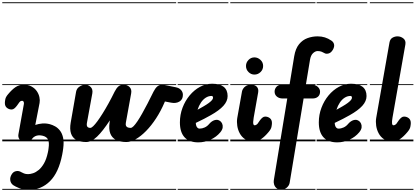

<svg xmlns="http://www.w3.org/2000/svg" viewBox="-25 -1250 3676 1698"><path d="M197 0Q161 0 147.2 -18.5Q133.5 -37 138 -62.5L186.5 -332Q187.5 -337 186.5 -341.8Q185.5 -346.5 183.8 -350.2Q182 -354 179 -356.2Q176 -358.5 172 -358.5Q161 -358.5 155.5 -354.5Q150 -350.5 147 -346.5L125.5 -316.5Q115.5 -302.5 103.2 -292Q91 -281.5 78 -281.5Q55 -281.5 36.5 -296Q18 -310.5 18 -339.5Q18 -353 22.2 -373.5Q26.5 -394 48 -418.5Q80.5 -457.5 111.8 -479Q143 -500.5 185.5 -500.5Q226 -500.5 254.8 -484.5Q283.5 -468.5 300.5 -443.8Q317.5 -419 323.5 -391.2Q329.5 -363.5 325 -339.5L287 -145Q316 -155 349.2 -157.8Q382.5 -160.5 416.5 -151.5Q439 -145.5 462.5 -132.5Q486 -119.5 505 -95.5Q524 -71.5 532.8 -33Q541.5 5.5 534 62.5Q532 77 529.8 91Q527.5 105 525 118Q494 276 417.2 352.2Q340.5 428.5 232.5 428.5Q181 428.5 144.8 413.8Q108.5 399 92 387.5Q69.5 371.5 65.8 344.2Q62 317 79 291Q92.5 268.5 117 263.5Q141.5 258.5 164 273Q173 278.5 187.8 284.2Q202.5 290 223.5 290Q242.5 290 267.2 282Q292 274 317.2 253.2Q342.5 232.5 364 195.2Q385.5 158 398 99.5Q400 90.5 401.8 80.8Q403.5 71 404.5 61Q412 10.5 400 -15.2Q388 -41 352.5 -49.5Q335 -54 318 -53.2Q301 -52.5 285.8 -45.2Q270.5 -38 258 -21.5Q254.5 -13.5 242.5 -6.8Q230.5 0 197 0ZM197 0Q161 0 147.2 -18.5Q133.5 -37 138 -62.5L186.5 -332Q187.5 -337 186.5 -341.8Q185.5 -346.5 183.8 -350.2Q182 -354 179 -356.2Q176 -358.5 172 -358.5Q161 -358.5 155.5 -354.5Q150 -350.5 147 -346.5L125.5 -316.5Q115.5 -302.5 103.2 -292Q91 -281.5 78 -281.5Q55 -281.5 36.5 -296Q18 -310.5 18 -339.5Q18 -353 22.2 -373.5Q26.5 -394 48 -418.5Q80.5 -457.5 111.8 -479Q143 -500.5 185.5 -500.5Q226 -500.5 254.8 -484.5Q283.5 -468.5 300.5 -443.8Q317.5 -419 323.5 -391.2Q329.5 -363.5 325 -339.5L287 -145Q316 -155 349.2 -157.8Q382.5 -160.5 416.5 -151.5Q439 -145.5 462.5 -132.5Q486 -119.5 505 -95.5Q524 -71.5 532.8 -33Q541.5 5.5 534 62.5Q532 77 529.8 91Q527.5 105 525 118Q494 276 417.2 352.2Q340.5 428.5 232.5 428.5Q181 428.5 144.8 413.8Q108.5 399 92 387.5Q69.5 371.5 65.8 344.2Q62 317 79 291Q92.5 268.5 117 263.5Q141.5 258.5 164 273Q173 278.5 187.8 284.2Q202.5 290 223.5 290Q242.5 290 267.2 282Q292 274 317.2 253.2Q342.5 232.5 364 195.2Q385.5 158 398 99.5Q400 90.5 401.8 80.8Q403.5 71 404.5 61Q412 10.5 400 -15.2Q388 -41 352.5 -49.5Q335 -54 318 -53.2Q301 -52.5 285.8 -45.2Q270.5 -38 258 -21.5Q254.5 -13.5 242.5 -6.8Q230.5 0 197 0ZM-5 420.5H595V428.5H-5ZM-5 -16H595V0H-5ZM-5 -505.5H595V-497.5H-5ZM-5 -1230H595V-1222H-5Z M737 6Q683 6 649 -13.2Q615 -32.5 602.8 -70.5Q590.5 -108.5 600 -164.5L648 -439Q653.5 -468.5 678.8 -484.5Q704 -500.5 728.5 -500.5Q757.5 -500.5 777.5 -480.2Q797.5 -460 791.5 -424.5L744 -164.5Q739.5 -140 747.5 -129.5Q755.5 -119 774 -119Q783.5 -119 799.5 -134.2Q815.5 -149.5 836.5 -178Q857.5 -206.5 882.2 -246Q907 -285.5 934 -334.2Q961 -383 988.5 -439Q1004.5 -470.5 1021.8 -485.5Q1039 -500.5 1068 -500.5Q1100.5 -500.5 1121 -480.2Q1141.5 -460 1135 -424.5L1088 -164.5Q1085 -148 1089.2 -138Q1093.5 -128 1104.2 -123.5Q1115 -119 1130.5 -119Q1141.5 -119 1156.5 -134.2Q1171.5 -149.5 1190.8 -178Q1210 -206.5 1232.2 -246Q1254.5 -285.5 1279.8 -334.2Q1305 -383 1332.5 -439Q1348.5 -470.5 1366.2 -485.5Q1384 -500.5 1413 -500.5Q1415.5 -500.5 1423 -499.2Q1430.5 -498 1454 -493.5Q1477.5 -489 1528.5 -478.5Q1560 -472.5 1576.2 -453.8Q1592.5 -435 1592.5 -411.5Q1592.5 -370 1561.8 -351.8Q1531 -333.5 1488.5 -342L1433.5 -352.5L1430 -344Q1397 -267 1355 -202.8Q1313 -138.5 1267 -91.8Q1221 -45 1176.2 -19.5Q1131.5 6 1093 6Q1036 6 1000 -13.2Q964 -32.5 950 -70.5Q936 -108.5 944 -164.5L946.5 -185.5Q915 -138 887 -102Q859 -66 833.8 -42Q808.5 -18 784.5 -6Q760.5 6 737 6ZM737 6Q683 6 649 -13.2Q615 -32.5 602.8 -70.5Q590.5 -108.5 600 -164.5L648 -439Q653.5 -468.5 678.8 -484.5Q704 -500.5 728.5 -500.5Q757.5 -500.5 777.5 -480.2Q797.5 -460 791.5 -424.5L744 -164.5Q739.5 -140 747.5 -129.5Q755.5 -119 774 -119Q783.5 -119 799.5 -134.2Q815.5 -149.5 836.5 -178Q857.5 -206.5 882.2 -246Q907 -285.5 934 -334.2Q961 -383 988.5 -439Q1004.5 -470.5 1021.8 -485.5Q1039 -500.5 1068 -500.5Q1100.5 -500.5 1121 -480.2Q1141.5 -460 1135 -424.5L1088 -164.5Q1085 -148 1089.2 -138Q1093.5 -128 1104.2 -123.5Q1115 -119 1130.5 -119Q1141.5 -119 1156.5 -134.2Q1171.5 -149.5 1190.8 -178Q1210 -206.5 1232.2 -246Q1254.5 -285.5 1279.8 -334.2Q1305 -383 1332.5 -439Q1348.5 -470.5 1366.2 -485.5Q1384 -500.5 1413 -500.5Q1415.5 -500.5 1423 -499.2Q1430.5 -498 1454 -493.5Q1477.5 -489 1528.5 -478.5Q1560 -472.5 1576.2 -453.8Q1592.5 -435 1592.5 -411.5Q1592.5 -370 1561.8 -351.8Q1531 -333.5 1488.5 -342L1433.5 -352.5L1430 -344Q1397 -267 1355 -202.8Q1313 -138.5 1267 -91.8Q1221 -45 1176.2 -19.5Q1131.5 6 1093 6Q1036 6 1000 -13.2Q964 -32.5 950 -70.5Q936 -108.5 944 -164.5L946.5 -185.5Q915 -138 887 -102Q859 -66 833.8 -42Q808.5 -18 784.5 -6Q760.5 6 737 6ZM537 420.5H1533V428.5H537ZM537 -16H1533V0H537ZM537 -505.5H1533V-497.5H537ZM537 -1230H1533V-1222H537Z M1729 9Q1648 9 1607 -36Q1566 -81 1566 -167.5Q1566 -235.5 1589.2 -297Q1612.5 -358.5 1652.5 -406.5Q1692.5 -454.5 1743.8 -482Q1795 -509.5 1850.5 -509.5Q1919.5 -509.5 1953.8 -481.8Q1988 -454 1988 -400.5Q1988 -378 1978.8 -356.5Q1969.5 -335 1950.8 -314.2Q1932 -293.5 1904 -272.8Q1876 -252 1838.5 -231Q1815.5 -217.5 1781 -199.8Q1746.5 -182 1706.5 -163Q1707 -154.5 1708.2 -147.8Q1709.5 -141 1711.5 -135.5Q1715.5 -125.5 1722.8 -119Q1730 -112.5 1740 -112.5Q1763 -112.5 1785.8 -123Q1808.5 -133.5 1825.5 -154.5Q1848 -180.5 1874.2 -188Q1900.5 -195.5 1922 -179.5Q1932.5 -172 1939.5 -157Q1946.5 -142 1944.2 -122.2Q1942 -102.5 1923 -79.5Q1888.5 -38.5 1837 -14.8Q1785.5 9 1729 9ZM1722 -279.5Q1736 -287 1749.5 -294.8Q1763 -302.5 1777 -310.5Q1804.5 -326.5 1822.5 -340Q1840.5 -353.5 1849.8 -364.8Q1859 -376 1859 -385Q1859 -391.5 1856.2 -396.5Q1853.5 -401.5 1847 -401.5Q1819 -401.5 1795 -386.2Q1771 -371 1752.5 -343.5Q1734 -316 1722 -279.5ZM1729 9Q1648 9 1607 -36Q1566 -81 1566 -167.5Q1566 -235.5 1589.2 -297Q1612.5 -358.5 1652.5 -406.5Q1692.5 -454.5 1743.8 -482Q1795 -509.5 1850.5 -509.5Q1919.5 -509.5 1953.8 -481.8Q1988 -454 1988 -400.5Q1988 -378 1978.8 -356.5Q1969.5 -335 1950.8 -314.2Q1932 -293.5 1904 -272.8Q1876 -252 1838.5 -231Q1815.5 -217.5 1781 -199.8Q1746.5 -182 1706.5 -163Q1707 -154.5 1708.2 -147.8Q1709.5 -141 1711.5 -135.5Q1715.5 -125.5 1722.8 -119Q1730 -112.5 1740 -112.5Q1763 -112.5 1785.8 -123Q1808.5 -133.5 1825.5 -154.5Q1848 -180.5 1874.2 -188Q1900.5 -195.5 1922 -179.5Q1932.5 -172 1939.5 -157Q1946.5 -142 1944.2 -122.2Q1942 -102.5 1923 -79.5Q1888.5 -38.5 1837 -14.8Q1785.5 9 1729 9ZM1722 -279.5Q1736 -287 1749.5 -294.8Q1763 -302.5 1777 -310.5Q1804.5 -326.5 1822.5 -340Q1840.5 -353.5 1849.8 -364.8Q1859 -376 1859 -385Q1859 -391.5 1856.2 -396.5Q1853.5 -401.5 1847 -401.5Q1819 -401.5 1795 -386.2Q1771 -371 1752.5 -343.5Q1734 -316 1722 -279.5ZM1546.5 420.5H1994.5V428.5H1546.5ZM1546.5 -16H1994.5V0H1546.5ZM1546.5 -505.5H1994.5V-497.5H1546.5ZM1546.5 -1230H1994.5V-1222H1546.5Z M2073 -205 2115 -440.5Q2116 -449 2123.8 -463.2Q2131.5 -477.5 2149 -489Q2166.5 -500.5 2196.5 -500.5Q2230.5 -500.5 2247 -482Q2263.5 -463.5 2258 -432L2218.5 -209.5Q2214.5 -186.5 2214 -171.5Q2213.5 -156.5 2216.8 -149.2Q2220 -142 2226 -142Q2234 -142 2241 -146Q2248 -150 2251.5 -154L2272.5 -184Q2282.5 -198.5 2294.8 -208.8Q2307 -219 2320 -219Q2343.5 -219 2361.8 -204.8Q2380 -190.5 2380 -161.5Q2380 -148 2375.8 -127.5Q2371.5 -107 2350 -82Q2317.5 -43 2286.5 -21.5Q2255.5 0 2212.5 0Q2171 0 2142 -19.2Q2113 -38.5 2096 -69.5Q2079 -100.5 2073.5 -136.2Q2068 -172 2073 -205ZM2150.5 -666.5Q2150.5 -697 2172.5 -719.8Q2194.5 -742.5 2225 -742.5Q2254.5 -742.5 2278.2 -720.8Q2302 -699 2302 -666.5Q2302 -635 2279.2 -612.8Q2256.5 -590.5 2225 -590.5Q2195 -590.5 2172.8 -612.8Q2150.5 -635 2150.5 -666.5ZM2073 -205 2115 -440.5Q2116 -449 2123.8 -463.2Q2131.5 -477.5 2149 -489Q2166.5 -500.5 2196.5 -500.5Q2230.5 -500.5 2247 -482Q2263.5 -463.5 2258 -432L2218.5 -209.5Q2214.5 -186.5 2214 -171.5Q2213.5 -156.5 2216.8 -149.2Q2220 -142 2226 -142Q2234 -142 2241 -146Q2248 -150 2251.5 -154L2272.5 -184Q2282.5 -198.5 2294.8 -208.8Q2307 -219 2320 -219Q2343.5 -219 2361.8 -204.8Q2380 -190.5 2380 -161.5Q2380 -148 2375.8 -127.5Q2371.5 -107 2350 -82Q2317.5 -43 2286.5 -21.5Q2255.5 0 2212.5 0Q2171 0 2142 -19.2Q2113 -38.5 2096 -69.5Q2079 -100.5 2073.5 -136.2Q2068 -172 2073 -205ZM2150.5 -666.5Q2150.5 -697 2172.5 -719.8Q2194.5 -742.5 2225 -742.5Q2254.5 -742.5 2278.2 -720.8Q2302 -699 2302 -666.5Q2302 -635 2279.2 -612.8Q2256.5 -590.5 2225 -590.5Q2195 -590.5 2172.8 -612.8Q2150.5 -635 2150.5 -666.5ZM2011.5 420.5H2403V428.5H2011.5ZM2011.5 -16H2403V0H2011.5ZM2011.5 -505.5H2403V-497.5H2011.5ZM2011.5 -1230H2403V-1222H2011.5Z M2462.5 427Q2435 427 2419.5 413.2Q2404 399.5 2398.8 380.2Q2393.5 361 2396.5 344L2515.5 -379H2475.5Q2443.5 -379 2423.5 -396Q2403.5 -413 2403.5 -439Q2403.5 -464 2419.8 -482.2Q2436 -500.5 2468.5 -500.5H2535.5L2577 -753Q2588.5 -821 2620 -859.2Q2651.5 -897.5 2694.8 -913Q2738 -928.5 2783.5 -928.5Q2819 -928.5 2848.2 -919.2Q2877.5 -910 2905.5 -891Q2924.5 -878.5 2929.2 -858Q2934 -837.5 2919.5 -811Q2902.5 -782 2879.8 -776.8Q2857 -771.5 2844 -780.5Q2835 -786 2820.2 -792.2Q2805.5 -798.5 2783.5 -798.5Q2764 -798.5 2743.5 -779.8Q2723 -761 2716.5 -720.5L2680 -500.5H2731Q2765 -500.5 2785.2 -482.2Q2805.5 -464 2805.5 -439Q2805.5 -411.5 2787.5 -395.2Q2769.5 -379 2738 -379H2660L2537 364.5Q2533.5 389.5 2512.5 408.2Q2491.5 427 2462.5 427ZM2462.5 427Q2435 427 2419.5 413.2Q2404 399.5 2398.8 380.2Q2393.5 361 2396.5 344L2515.5 -379H2475.5Q2443.5 -379 2423.5 -396Q2403.5 -413 2403.5 -439Q2403.5 -464 2419.8 -482.2Q2436 -500.5 2468.5 -500.5H2535.5L2577 -753Q2588.5 -821 2620 -859.2Q2651.5 -897.5 2694.8 -913Q2738 -928.5 2783.5 -928.5Q2819 -928.5 2848.2 -919.2Q2877.5 -910 2905.5 -891Q2924.5 -878.5 2929.2 -858Q2934 -837.5 2919.5 -811Q2902.5 -782 2879.8 -776.8Q2857 -771.5 2844 -780.5Q2835 -786 2820.2 -792.2Q2805.5 -798.5 2783.5 -798.5Q2764 -798.5 2743.5 -779.8Q2723 -761 2716.5 -720.5L2680 -500.5H2731Q2765 -500.5 2785.2 -482.2Q2805.5 -464 2805.5 -439Q2805.5 -411.5 2787.5 -395.2Q2769.5 -379 2738 -379H2660L2537 364.5Q2533.5 389.5 2512.5 408.2Q2491.5 427 2462.5 427ZM2388.5 420.5H2765V428.5H2388.5ZM2388.5 -16H2765V0H2388.5ZM2388.5 -505.5H2765V-497.5H2388.5ZM2388.5 -1230H2765V-1222H2388.5Z M2957.5 9Q2876.5 9 2835.5 -36Q2794.5 -81 2794.5 -167.5Q2794.5 -235.5 2817.8 -297Q2841 -358.5 2881 -406.5Q2921 -454.5 2972.2 -482Q3023.5 -509.5 3079 -509.5Q3148 -509.5 3182.2 -481.8Q3216.5 -454 3216.5 -400.5Q3216.5 -378 3207.2 -356.5Q3198 -335 3179.2 -314.2Q3160.5 -293.5 3132.5 -272.8Q3104.5 -252 3067 -231Q3044 -217.5 3009.5 -199.8Q2975 -182 2935 -163Q2935.5 -154.5 2936.8 -147.8Q2938 -141 2940 -135.5Q2944 -125.5 2951.2 -119Q2958.5 -112.5 2968.5 -112.5Q2991.5 -112.5 3014.2 -123Q3037 -133.5 3054 -154.5Q3076.5 -180.5 3102.8 -188Q3129 -195.5 3150.5 -179.5Q3161 -172 3168 -157Q3175 -142 3172.8 -122.2Q3170.5 -102.5 3151.5 -79.5Q3117 -38.5 3065.5 -14.8Q3014 9 2957.5 9ZM2950.5 -279.5Q2964.5 -287 2978 -294.8Q2991.5 -302.5 3005.5 -310.5Q3033 -326.5 3051 -340Q3069 -353.5 3078.2 -364.8Q3087.5 -376 3087.5 -385Q3087.5 -391.5 3084.8 -396.5Q3082 -401.5 3075.5 -401.5Q3047.5 -401.5 3023.5 -386.2Q2999.5 -371 2981 -343.5Q2962.5 -316 2950.5 -279.5ZM2957.5 9Q2876.5 9 2835.5 -36Q2794.5 -81 2794.5 -167.5Q2794.5 -235.5 2817.8 -297Q2841 -358.5 2881 -406.5Q2921 -454.5 2972.2 -482Q3023.5 -509.5 3079 -509.5Q3148 -509.5 3182.2 -481.8Q3216.5 -454 3216.5 -400.5Q3216.5 -378 3207.2 -356.5Q3198 -335 3179.2 -314.2Q3160.5 -293.5 3132.5 -272.8Q3104.5 -252 3067 -231Q3044 -217.5 3009.5 -199.8Q2975 -182 2935 -163Q2935.5 -154.5 2936.8 -147.8Q2938 -141 2940 -135.5Q2944 -125.5 2951.2 -119Q2958.5 -112.5 2968.5 -112.5Q2991.5 -112.5 3014.2 -123Q3037 -133.5 3054 -154.5Q3076.5 -180.5 3102.8 -188Q3129 -195.5 3150.5 -179.5Q3161 -172 3168 -157Q3175 -142 3172.8 -122.2Q3170.5 -102.5 3151.5 -79.5Q3117 -38.5 3065.5 -14.8Q3014 9 2957.5 9ZM2950.5 -279.5Q2964.5 -287 2978 -294.8Q2991.5 -302.5 3005.5 -310.5Q3033 -326.5 3051 -340Q3069 -353.5 3078.2 -364.8Q3087.5 -376 3087.5 -385Q3087.5 -391.5 3084.8 -396.5Q3082 -401.5 3075.5 -401.5Q3047.5 -401.5 3023.5 -386.2Q2999.5 -371 2981 -343.5Q2962.5 -316 2950.5 -279.5ZM2775 420.5H3223V428.5H2775ZM2775 -16H3223V0H2775ZM2775 -505.5H3223V-497.5H2775ZM2775 -1230H3223V-1222H2775Z M3440.5 0Q3398.5 0 3369.5 -19.8Q3340.5 -39.5 3323.8 -70.8Q3307 -102 3301.8 -138Q3296.5 -174 3302 -207L3419.5 -874.5Q3425 -904.5 3446 -916.5Q3467 -928.5 3490 -928.5Q3519.5 -928.5 3542.8 -909.8Q3566 -891 3560 -856.5L3446 -209Q3443 -191.5 3442 -178.8Q3441 -166 3442.2 -158Q3443.5 -150 3446.5 -146Q3449.5 -142 3454 -142Q3462 -142 3469 -146Q3476 -150 3479.5 -154L3500.5 -184Q3510.5 -198.5 3522.8 -208.8Q3535 -219 3548 -219Q3571.5 -219 3589.8 -204.8Q3608 -190.5 3608 -161.5Q3608 -148 3603.8 -127.5Q3599.5 -107 3578 -82Q3545.5 -43 3514.5 -21.5Q3483.5 0 3440.5 0ZM3440.5 0Q3398.5 0 3369.5 -19.8Q3340.5 -39.5 3323.8 -70.8Q3307 -102 3301.8 -138Q3296.5 -174 3302 -207L3419.5 -874.5Q3425 -904.5 3446 -916.5Q3467 -928.5 3490 -928.5Q3519.5 -928.5 3542.8 -909.8Q3566 -891 3560 -856.5L3446 -209Q3443 -191.5 3442 -178.8Q3441 -166 3442.2 -158Q3443.5 -150 3446.5 -146Q3449.5 -142 3454 -142Q3462 -142 3469 -146Q3476 -150 3479.5 -154L3500.5 -184Q3510.5 -198.5 3522.8 -208.8Q3535 -219 3548 -219Q3571.5 -219 3589.8 -204.8Q3608 -190.5 3608 -161.5Q3608 -148 3603.8 -127.5Q3599.5 -107 3578 -82Q3545.5 -43 3514.5 -21.5Q3483.5 0 3440.5 0ZM3246 420.5H3631V428.5H3246ZM3246 -16H3631V0H3246ZM3246 -505.5H3631V-497.5H3246ZM3246 -1230H3631V-1222H3246Z"/></svg>

Font: Edu VIC WA NT Pre Guide
Style: Regular
Weight: 400
Designer: Tina and Corey Anderson, Eben Sorkin, Mirko Velimirovic
Foundry: Google for Education
Version: Version 1.000